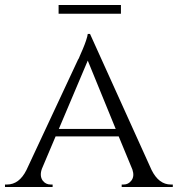

<svg xmlns="http://www.w3.org/2000/svg" viewBox="-25 -750 713 770"><path d="M210 -730H460V-695H210ZM583 -68Q612 -10 660 -10H668V0H463V-10H471Q490 -10 502 -26Q515 -43 506 -70L451 -203H198L143 -73Q133 -45 146 -26Q158 -10 178 -10H186V0H-5V-10H3Q52 -10 81 -68L288 -511L290 -514L292 -518L294 -523Q297 -530 300 -537L307 -553Q315 -572 320 -587Q326 -605 327 -614H336ZM439 -233 327 -507 211 -233Z"/></svg>

Font: Cinzel(RUS BY LYAJKA)
Style: Regular
Weight: 400
Designer: Natanael Gama
Version: Version 1.001;PS 001.001;hotconv 1.0.56;makeotf.lib2.0.21325